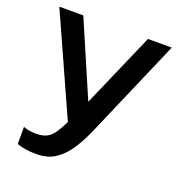

<svg xmlns="http://www.w3.org/2000/svg" viewBox="-128 -633 874 926"><g transform="rotate(20 309.5 -170.0)"><path d="M58 168V80Q77 87 92.5 89Q108 91 124 91Q158 91 178.5 80Q199 69 215 46Q231 23 249 -14L20 -523H143L308 -140L475 -523H597L387 -37Q360 28 329 78Q298 127 257.5 155Q217 183 158 183Q99 183 58 168Z"/></g></svg>

Font: Kanit Cyrillic
Style: Regular
Weight: 400
Designer: Katatrad Team, Sasha Pavljenko
Foundry: CadsonDemak, Pavljenko + Design
Version: Version 1.002;Fontself Maker 3.5.7